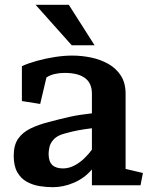

<svg xmlns="http://www.w3.org/2000/svg" viewBox="-20 -770 640 798"><path d="M147 -338 71 -350V-495Q97 -507 133 -517Q169 -527 207.5 -533Q246 -539 280 -539Q319 -539 358 -531Q397 -523 430 -504.5Q463 -486 482.5 -455.5Q502 -425 502 -380V-68L574 -51L564 0H362V-66Q332 -30 288 -11Q244 8 200 8Q173 8 144.5 3.5Q116 -1 91.5 -14.5Q67 -28 52 -54Q37 -80 37 -123Q37 -167 55.5 -193.5Q74 -220 107 -236Q140 -252 183 -263Q232 -276 270 -284.5Q308 -293 362 -299V-381Q362 -467 248 -467Q227 -467 207.5 -462.5Q188 -458 173 -448ZM182 -131Q182 -99 197 -84.5Q212 -70 242 -70Q266 -70 289 -82Q312 -94 331 -112.5Q350 -131 362 -148V-237Q330 -233 305.5 -228.5Q281 -224 249 -215Q218 -207 203.5 -191Q189 -175 185.5 -158.5Q182 -142 182 -131ZM128 -750H266L373 -582H278Z"/></svg>

Font: Brawler
Style: Bold
Weight: 700
Designer: Oleg Frolov, Haley Fiege
Foundry: Oleg Frolov, Haley Fiege
Version: Version 1.101; ttfautohint (v1.8.3)